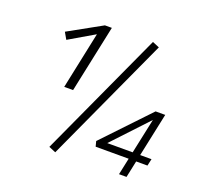

<svg xmlns="http://www.w3.org/2000/svg" viewBox="-117 -797 987 937"><g transform="rotate(20 376.0 -328.5)"><path d="M192 -309 258 -623 292 -627 123 -528 103 -563 276 -659H312L238 -309ZM260 6 224 -9 524 -663 560 -648ZM429 -114 652 -349H702L628 0H589L660 -334H681L472 -111L452 -123H713L705 -87H436Z"/></g></svg>

Font: Ysabeau Infant Light
Style: Italic
Weight: 300
Italic angle: -12°
Designer: Christian Thalmann (Catharsis Fonts)
Version: Version 2.001;gftools[0.9.30]; featfreeze: ss01,ss02,lnum